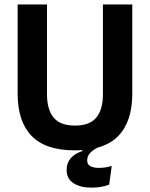

<svg xmlns="http://www.w3.org/2000/svg" viewBox="-20 -659 672 860"><path d="M390.5 181.5Q340.5 181.5 309.5 161.8Q278.5 142 278.5 102.5V101.5Q278.5 71 296.5 50Q314.5 29 349 17.5V6L423.5 -35L422.5 -0.5Q397.5 11.5 384 25.8Q370.5 40 370.5 59.5Q370.5 77.5 384.5 85.2Q398.5 93 424 93Q438.5 93 452.5 90.8Q466.5 88.5 480.5 84L469 168Q452.5 174.5 432.5 178Q412.5 181.5 390.5 181.5ZM316 14.5Q184 14.5 121.5 -50.2Q59 -115 59 -239.5V-639H190.5V-236.5Q190.5 -168 220.2 -132.2Q250 -96.5 316 -96.5Q381.5 -96.5 411.2 -132.2Q441 -168 441 -236.5V-639H572.5V-239.5Q572.5 -115 510 -50.2Q447.5 14.5 316 14.5Z"/></svg>

Font: Anek Latin Medium SemiBold
Style: Regular
Weight: 600
Version: Version 1.003